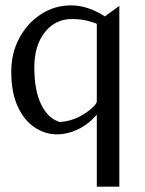

<svg xmlns="http://www.w3.org/2000/svg" viewBox="-20 -484 540 716"><path d="M341 212V-56Q308 -19 269.5 -1Q231 17 193 17Q148 17 109 -9Q70 -35 46 -87Q22 -139 22 -217Q22 -286 52 -342Q82 -398 133 -431Q184 -464 245 -464Q307 -464 371 -423L425 -462V212ZM204 -29Q243 -32 274 -48Q305 -64 323 -81Q341 -98 341 -105V-395Q337 -398 310 -405.5Q283 -413 248 -413Q186 -413 147 -363.5Q108 -314 108 -233Q108 -145 134.5 -92.5Q161 -40 204 -29Z"/></svg>

Font: Belleza
Style: Regular
Weight: 400
Designer: Eduardo Rodriguez Tunni
Foundry: Eduardo Rodriguez Tunni
Version: Version 1.003; ttfautohint (v1.8.4.7-5d5b)